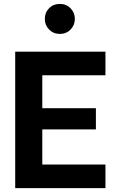

<svg xmlns="http://www.w3.org/2000/svg" viewBox="-20 -965 607 985"><path d="M197 -579V-410H472V-301H197V-121H521V0H58V-700H521V-579ZM210 -868Q210 -901 232 -923Q254 -945 287 -945Q320 -945 342 -922.5Q364 -900 364 -868Q364 -836 342 -813.5Q320 -791 287 -791Q254 -791 232 -813.5Q210 -836 210 -868Z"/></svg>

Font: Be Vietnam
Style: Bold
Weight: 700
Designer: Gabriel Lam
Foundry: TypeRant
Version: Version 4.000